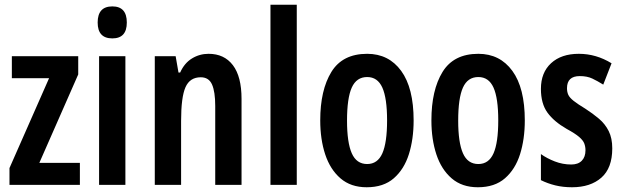

<svg xmlns="http://www.w3.org/2000/svg" viewBox="-20 -780 2629 810"><path d="M317 0H20V-71L187 -450H30V-543H310V-466L146 -93H317Z M454 -753Q515 -753 515 -685Q515 -618 454 -618Q392 -618 392 -685Q392 -753 454 -753ZM509 -543V0H398V-543Z M860 -553Q926 -553 962.5 -505Q999 -457 999 -363V0H888V-333Q888 -393 874.5 -423.5Q861 -454 827 -454Q781 -454 762.5 -412Q744 -370 744 -270V0H633V-543H721L733 -474H740Q758 -514 790 -533.5Q822 -553 860 -553Z M1232 0H1121V-760H1232Z M1725 -272Q1725 -193 1705 -129.5Q1685 -66 1641.5 -28Q1598 10 1527 10Q1460 10 1416.5 -27.5Q1373 -65 1352 -128.5Q1331 -192 1331 -272Q1331 -400 1378 -476.5Q1425 -553 1529 -553Q1620 -553 1672.5 -481Q1725 -409 1725 -272ZM1444 -271Q1444 -179 1464 -133.5Q1484 -88 1529 -88Q1573 -88 1593 -133Q1613 -178 1613 -272Q1613 -366 1593 -410.5Q1573 -455 1529 -455Q1484 -455 1464 -410.5Q1444 -366 1444 -271Z M2194 -272Q2194 -193 2174 -129.5Q2154 -66 2110.5 -28Q2067 10 1996 10Q1929 10 1885.5 -27.5Q1842 -65 1821 -128.5Q1800 -192 1800 -272Q1800 -400 1847 -476.5Q1894 -553 1998 -553Q2089 -553 2141.5 -481Q2194 -409 2194 -272ZM1913 -271Q1913 -179 1933 -133.5Q1953 -88 1998 -88Q2042 -88 2062 -133Q2082 -178 2082 -272Q2082 -366 2062 -410.5Q2042 -455 1998 -455Q1953 -455 1933 -410.5Q1913 -366 1913 -271Z M2563 -154Q2563 -71 2517 -30.5Q2471 10 2393 10Q2355 10 2322.5 2Q2290 -6 2262 -20V-130Q2287 -112 2320.5 -99Q2354 -86 2390 -86Q2419 -86 2434.5 -102Q2450 -118 2450 -146Q2450 -161 2445 -174.5Q2440 -188 2423 -202.5Q2406 -217 2371 -236Q2317 -267 2289.5 -305Q2262 -343 2262 -405Q2262 -474 2305 -513.5Q2348 -553 2422 -553Q2495 -553 2560 -513L2525 -423Q2501 -438 2479 -448.5Q2457 -459 2426 -459Q2372 -459 2372 -408Q2372 -392 2377.5 -380Q2383 -368 2400 -354.5Q2417 -341 2450 -321Q2481 -301 2507 -279Q2533 -257 2548 -227Q2563 -197 2563 -154Z"/></svg>

Font: Noto Sans Telugu ExtraCondensed SemiBold
Style: Regular
Weight: 600
Width: 2
Designer: Jelle Bosma - Monotype Design Team
Foundry: Monotype Imaging Inc.
Version: Version 2.005; ttfautohint (v1.8.4.7-5d5b)